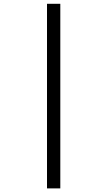

<svg xmlns="http://www.w3.org/2000/svg" viewBox="-20 -852 580 1037"><path d="M233.9 165.5H305.7V-831.5H233.9Z"/></svg>

Font: Noto Reveo Sans
Style: Regular
Weight: 400
Designer: Monotype Design team
Foundry: Monotype Imaging Inc.
Version: Version 1.04